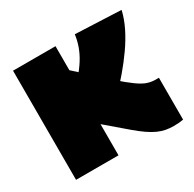

<svg xmlns="http://www.w3.org/2000/svg" viewBox="-128 -690 848 838"><g transform="rotate(-30 295.5 -271.5)"><path d="M520 10Q500 10 481 6.5Q462 3 442 -6Q422 -15 399.5 -30.5Q377 -46 350 -69L247 -157V0H33V-550H247V-429L393 -296Q436 -258 464 -238Q492 -218 512 -211.5Q532 -205 551 -205Q556 -205 560 -205Q564 -205 569 -205V6Q559 8 547.5 9Q536 10 520 10ZM374 -232 194 -313Q233 -350 260 -380.5Q287 -411 304.5 -439Q322 -467 332 -495Q342 -523 346 -553L576 -543Q567 -503 546.5 -461.5Q526 -420 497.5 -379.5Q469 -339 437 -301.5Q405 -264 374 -232Z"/></g></svg>

Font: Georama ExtraCondensed Thin Black
Style: Regular
Weight: 900
Version: Version 1.001